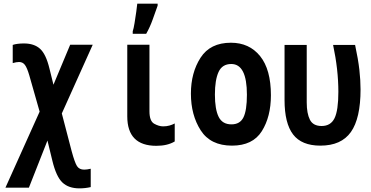

<svg xmlns="http://www.w3.org/2000/svg" viewBox="-20 -792 2040 1056"><path d="M479 237V136Q459 141 443 141Q416 141 403.5 121.5Q391 102 374 39L320 -168L490 -546H366L274 -326L252 -415Q233 -494 200.5 -523.5Q168 -553 112 -553Q74 -553 50 -545V-445Q70 -451 85 -451Q105 -451 117 -435Q129 -419 141 -378L198 -178L10 240H139L241 -19L268 92Q289 179 323 211.5Q357 244 417 244Q449 244 479 237Z M784 -606Q805 -643 819.5 -684Q834 -725 847 -761V-772H735Q734 -759 729.5 -727.5Q725 -696 720 -665Q715 -634 710 -620V-606ZM941 -14V-113Q928 -106 912 -101.5Q896 -97 877 -97Q854 -97 828 -111.5Q802 -126 802 -180V-546H680V-152Q680 10 840 10Q901 10 941 -14Z M1470 -268Q1470 -410 1410.5 -483.5Q1351 -557 1250 -557Q1136 -557 1083 -474.5Q1030 -392 1030 -277Q1030 -159 1084 -75Q1138 9 1256 9Q1370 9 1420 -70.5Q1470 -150 1470 -268ZM1162 -272Q1162 -352 1182 -396Q1202 -440 1252 -440Q1338 -440 1338 -271Q1338 -185 1319 -146.5Q1300 -108 1253 -108Q1203 -108 1182.5 -149.5Q1162 -191 1162 -272Z M1963 -300Q1963 -351 1956.5 -408.5Q1950 -466 1933 -545H1812Q1841 -409 1841 -287Q1841 -185 1820 -142Q1799 -99 1749 -99Q1702 -99 1684.5 -133.5Q1667 -168 1667 -229V-545H1545V-242Q1545 -114 1592 -52.5Q1639 9 1742 9Q1857 9 1910 -66Q1963 -141 1963 -300Z"/></svg>

Font: Noto Sans Mono UI Condensed
Style: Bold
Weight: 700
Width: 3
Designer: Monotype Design team
Foundry: Monotype Imaging Inc.
Version: 1.000